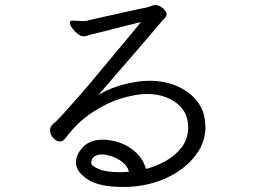

<svg xmlns="http://www.w3.org/2000/svg" viewBox="-20 -727 1040 756"><path d="M462 9Q368 9 323.5 -21.5Q279 -52 279 -87Q279 -119 307 -148Q335 -177 384 -177Q419 -177 453.5 -164.5Q488 -152 515.5 -126.5Q543 -101 555 -62Q592 -71 630.5 -92Q669 -113 695 -146.5Q721 -180 721 -227Q721 -230 720.5 -233.5Q720 -237 720 -240Q717 -276 695 -302Q673 -328 637.5 -342.5Q602 -357 560 -357Q515 -357 457.5 -339.5Q400 -322 342 -283.5Q284 -245 237 -182Q228 -170 216 -170Q202 -170 189.5 -184Q177 -198 177 -214Q177 -228 190 -240Q202 -249 227 -276.5Q252 -304 286 -342.5Q320 -381 356.5 -425Q393 -469 428 -511Q463 -553 491.5 -587Q520 -621 535 -640Q512 -635 475 -625.5Q438 -616 401.5 -606.5Q365 -597 342 -592Q333 -590 325 -587Q317 -584 309 -584Q298 -584 285.5 -594Q273 -604 264 -616.5Q255 -629 255 -638Q255 -643 260 -645Q262 -646 268 -646Q275 -646 285 -645Q295 -644 305 -644Q309 -644 312.5 -644Q316 -644 320 -645Q328 -647 352 -652.5Q376 -658 407.5 -665Q439 -672 470.5 -679Q502 -686 525 -691Q548 -696 555 -697Q566 -699 574.5 -703Q583 -707 592 -707Q608 -707 622 -694Q636 -681 636 -672Q636 -662 628 -654.5Q620 -647 615 -641Q563 -579 501 -507.5Q439 -436 368 -354Q419 -383 472.5 -396Q526 -409 568 -409Q627 -409 675.5 -388.5Q724 -368 754.5 -330.5Q785 -293 788 -241Q788 -237 788.5 -233.5Q789 -230 789 -227Q789 -165 748 -112.5Q707 -60 638 -27.5Q569 5 484 9ZM488 -51Q481 -75 460.5 -90Q440 -105 418 -112Q396 -119 382 -119Q361 -119 350 -109.5Q339 -100 339 -86Q339 -74 368.5 -61.5Q398 -49 452 -49Q460 -49 469 -49.5Q478 -50 488 -51Z"/></svg>

Font: QiushuiShotai
Style: Regular
Weight: 600
Designer: Fontworks Inc.
Foundry: Fontworks Inc.
Version: Version 1.250